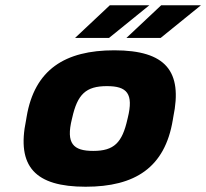

<svg xmlns="http://www.w3.org/2000/svg" viewBox="-20 -700 783 729"><path d="M81 -256 79 -244C42 -67 114 9 305 9C493 9 606 -64 636 -244L638 -256C674 -429 610 -509 414 -509C227 -509 111 -436 81 -256ZM253 -248 254 -252C274 -342 306 -373 386 -373C462 -373 488 -345 465 -252L464 -248C444 -158 413 -127 334 -127C258 -127 230 -155 253 -248ZM265 -556H394L547 -680H397ZM460 -556H590L743 -680H592Z"/></svg>

Font: LT Wave Black
Style: Italic
Weight: 900
Designer: Daniel Lyons
Version: Version 2.5 (Glyphs App)